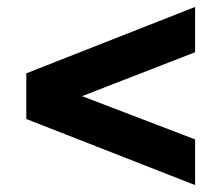

<svg xmlns="http://www.w3.org/2000/svg" viewBox="-20 -564 640 555"><path d="M544 -29 56 -220V-352L544 -544V-413L186 -274V-298L544 -161Z"/></svg>

Font: Nunito Sans 8pt Black
Style: Regular
Weight: 900
Version: Version 3.101;gftools[0.9.27]